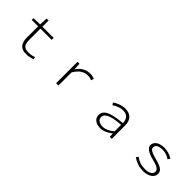

<svg xmlns="http://www.w3.org/2000/svg" viewBox="310 -2027 3379 3379"><g transform="rotate(45 2000.0 -337.5)"><path d="M491 -15Q412 -65 412 -202V-484H253V-528L414 -533L421 -687H470V-533H749V-484H470V-198Q470 -147 483 -112Q495 -74 527 -55.5Q559 -37 616 -37Q655 -37 688 -43.5Q721 -50 755 -63L770 -20Q734 -5 690 3.5Q646 12 607 12Q533 12 491 -15Z M1344 -533H1394L1399 -403H1402Q1445 -470 1509 -507.5Q1573 -545 1649 -545Q1710 -545 1759 -523L1742 -472Q1716 -483 1694.5 -487.5Q1673 -492 1642 -492Q1573 -492 1514 -453.5Q1455 -415 1402 -328V0H1344Z M2267 -134Q2267 -194 2309 -234Q2350 -273 2438.5 -297.5Q2527 -322 2671 -335Q2671 -409 2633 -452.5Q2595 -496 2516 -496Q2463 -496 2411 -475.5Q2359 -455 2318 -426L2292 -468Q2336 -500 2398 -523Q2460 -546 2524 -546Q2625 -546 2677 -490Q2729 -434 2729 -338V0H2680L2675 -78H2672Q2623 -39 2565 -13.5Q2507 12 2451 12Q2370 12 2318.5 -27Q2267 -66 2267 -134ZM2671 -129V-292Q2537 -281 2465 -261Q2391 -240 2358 -210Q2325 -180 2325 -138Q2325 -89 2364.5 -63Q2404 -37 2464 -37Q2562 -37 2671 -129Z M3257 -71 3288 -112Q3335 -74 3390 -55Q3445 -36 3522 -36Q3599 -36 3640.5 -64.5Q3682 -93 3682 -135Q3682 -175 3639.5 -202.5Q3597 -230 3495 -254Q3439 -267 3390 -289Q3341 -310 3314 -339Q3287 -368 3287 -403Q3287 -466 3343 -505.5Q3399 -545 3499 -545Q3555 -545 3611.5 -527Q3668 -509 3706 -480L3676 -440Q3598 -498 3497 -498Q3421 -498 3384.5 -473.5Q3348 -449 3348 -406Q3348 -371 3393 -345.5Q3438 -320 3523 -299Q3603 -279 3650 -258Q3697 -237 3719.5 -208.5Q3742 -180 3742 -139Q3742 -99 3715.5 -64.5Q3689 -30 3638.5 -9Q3588 12 3519 12Q3442 12 3375.5 -10.5Q3309 -33 3257 -71Z"/></g></svg>

Font: Merged Yaku Han JP Light
Style: Regular
Weight: 300
Designer: Ryoko NISHIZUKA 西塚涼子 (kana, bopomofo & ideographs); Paul D. Hunt (Latin, Greek & Cyrillic); Sandoll Communications 산돌커뮤니
Foundry: Adobe
Version: Version 2.004